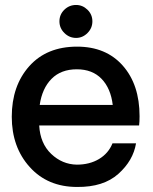

<svg xmlns="http://www.w3.org/2000/svg" viewBox="-20 -740 609 765"><path d="M283.2 -588.9Q256.3 -588.9 236.6 -608.4Q216.8 -627.9 216.8 -655Q216.8 -682.1 236.3 -701.2Q255.9 -720.2 283.2 -720.2Q309.1 -720.2 328.6 -701.2Q348.1 -682.1 348.1 -655Q348.1 -627.9 328.6 -608.4Q309.1 -588.9 283.2 -588.9ZM536.1 -276.9Q536.1 -252.9 534.2 -240.2H136.2Q140.1 -168.5 184.1 -126.7Q228 -85 286.1 -84Q336.9 -84 374.5 -106.4Q412.1 -128.9 428.2 -168.9H522Q510.7 -100.1 451.4 -47.1Q392.1 5.9 287.1 4.9Q169.9 4.9 98.4 -74.5Q26.9 -153.8 26.9 -274.9Q26.9 -397.9 96.4 -476.1Q166 -554.2 287.1 -554.2Q402.3 -554.2 469.2 -478.5Q536.1 -402.8 536.1 -276.9ZM286.1 -463.9Q223.1 -463.9 185.5 -426Q147.9 -388.2 138.2 -321.8H429.2Q421.4 -387.7 384.8 -425.8Q348.1 -463.9 286.1 -463.9Z"/></svg>

Font: Oakes Grotesk
Style: Medium
Weight: 500
Designer: Samuel Oakes
Foundry: Samuel Oakes
Version: Version 1.0 | wf-rip DC20170320